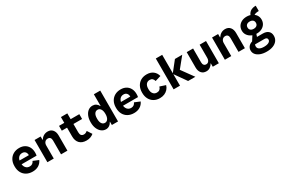

<svg xmlns="http://www.w3.org/2000/svg" viewBox="121 -2189 5759 3935"><g transform="rotate(-30 3000.0 -222.0)"><path d="M315.5 17Q233 17 172 -17Q111 -51 77.5 -112.8Q44 -174.5 44 -257.5V-268.5Q44 -351 77.8 -412.8Q111.5 -474.5 172 -508.8Q232.5 -543 312.5 -543Q384.5 -543 438 -513Q491.5 -483 521.2 -428.2Q551 -373.5 551 -300Q551 -278.5 549.5 -260.2Q548 -242 544.5 -227.5H122.5V-315.5H413V-312.5Q413 -364.5 386.5 -393.8Q360 -423 313.5 -423Q255.5 -423 221.8 -381.2Q188 -339.5 188 -266.5V-259.5Q188 -188 222.2 -146.5Q256.5 -105 315.5 -105Q388 -105 419 -176L547.5 -122.5Q517.5 -55.5 457.5 -19.2Q397.5 17 315.5 17Z M669 0V-526H812.5V-446H817Q846.5 -492.5 889.5 -517.8Q932.5 -543 986 -543Q1059 -543 1101 -493.5Q1143 -444 1143 -360V0H992V-327Q992 -370 973 -393.5Q954 -417 916 -417Q873 -417 846.5 -386.8Q820 -356.5 820 -307.5V0Z M1591 17Q1486 17 1429 -41.2Q1372 -99.5 1372 -206.5V-663H1523V-216.5Q1523 -167 1543.5 -142.5Q1564 -118 1605.5 -118Q1648.5 -118 1687 -153L1759 -42Q1690 17 1591 17ZM1248 -412V-526H1728V-412Z M2050 17Q1992.5 17 1946.2 -17.8Q1900 -52.5 1873 -114.8Q1846 -177 1846 -259.5V-267Q1846 -350.5 1872 -412.5Q1898 -474.5 1943.2 -508.8Q1988.5 -543 2046 -543Q2093.5 -543 2128 -520.2Q2162.5 -497.5 2185.5 -453.5H2190V-730H2341V0H2195V-78H2190.5Q2169 -33.5 2132.2 -8.2Q2095.5 17 2050 17ZM2096.5 -108Q2141 -108 2167.8 -148.5Q2194.5 -189 2194.5 -259.5V-266.5Q2194.5 -336.5 2167.8 -377.2Q2141 -418 2096.5 -418Q2050 -418 2023.5 -379.2Q1997 -340.5 1997 -269V-257Q1997 -185.5 2023.5 -146.8Q2050 -108 2096.5 -108Z M2715.5 17Q2633 17 2572 -17Q2511 -51 2477.5 -112.8Q2444 -174.5 2444 -257.5V-268.5Q2444 -351 2477.8 -412.8Q2511.5 -474.5 2572 -508.8Q2632.5 -543 2712.5 -543Q2784.5 -543 2838 -513Q2891.5 -483 2921.2 -428.2Q2951 -373.5 2951 -300Q2951 -278.5 2949.5 -260.2Q2948 -242 2944.5 -227.5H2522.5V-315.5H2813V-312.5Q2813 -364.5 2786.5 -393.8Q2760 -423 2713.5 -423Q2655.5 -423 2621.8 -381.2Q2588 -339.5 2588 -266.5V-259.5Q2588 -188 2622.2 -146.5Q2656.5 -105 2715.5 -105Q2788 -105 2819 -176L2947.5 -122.5Q2917.5 -55.5 2857.5 -19.2Q2797.5 17 2715.5 17Z M3327 17Q3247 17 3187.5 -17.5Q3128 -52 3095.2 -114.2Q3062.5 -176.5 3062.5 -259.5V-267Q3062.5 -350 3095.5 -412Q3128.5 -474 3188.2 -508.5Q3248 -543 3328 -543Q3418 -543 3477.8 -498.2Q3537.5 -453.5 3558.5 -372.5L3423 -332Q3413 -372.5 3388.8 -393Q3364.5 -413.5 3326 -413.5Q3272.5 -413.5 3242 -375.5Q3211.5 -337.5 3211.5 -270.5V-255.5Q3211.5 -190.5 3243.2 -151.8Q3275 -113 3329 -113Q3369.5 -113 3395.5 -134.2Q3421.5 -155.5 3432.5 -196.5L3567.5 -152Q3552.5 -100 3518 -62Q3483.5 -24 3434.8 -3.5Q3386 17 3327 17Z M3999 0 3800.5 -281.5V-285.5L3991 -526H4164L3944.5 -256V-313L4171 0ZM3656 0V-730H3807V0Z M4425.5 17Q4352.5 17 4311 -31.2Q4269.5 -79.5 4269.5 -162.5V-526H4420.5V-197Q4420.5 -155 4439.8 -132.2Q4459 -109.5 4494 -109.5Q4531 -109.5 4553.2 -139Q4575.5 -168.5 4575.5 -219V-526H4726.5V0H4583V-80H4578Q4554 -37.5 4515.8 -10.2Q4477.5 17 4425.5 17Z M4869 0V-526H5012.5V-446H5017Q5046.5 -492.5 5089.5 -517.8Q5132.5 -543 5186 -543Q5259 -543 5301 -493.5Q5343 -444 5343 -360V0H5192V-327Q5192 -370 5173 -393.5Q5154 -417 5116 -417Q5073 -417 5046.5 -386.8Q5020 -356.5 5020 -307.5V0Z M5699.5 286Q5616 286 5553 262.8Q5490 239.5 5455 198Q5420 156.5 5420 101.5Q5420 44.5 5456.2 4.2Q5492.5 -36 5557.5 -50.5L5580.5 10.5Q5566.5 25 5559.8 42Q5553 59 5553 79.5Q5553 124 5591.2 148Q5629.5 172 5700.5 172Q5770 172 5810.5 149.8Q5851 127.5 5851 89.5Q5851 36.5 5783 36.5H5519V-12.5L5625 -179.5L5704.5 -169L5673 -76.5H5811Q5893 -76.5 5939 -36.2Q5985 4 5985 76.5Q5985 141 5950.2 188Q5915.5 235 5851.5 260.5Q5787.5 286 5699.5 286ZM5704.5 -137Q5637.5 -137 5583.8 -163.5Q5530 -190 5498.8 -235.8Q5467.5 -281.5 5467.5 -338.5V-341.5Q5467.5 -401 5496.5 -446.5Q5525.5 -492 5577 -517.5Q5628.5 -543 5696 -543Q5763.5 -543 5817.2 -516.5Q5871 -490 5902.2 -444.5Q5933.5 -399 5933.5 -341.5V-338.5Q5933.5 -279 5904.5 -233.5Q5875.5 -188 5823.8 -162.5Q5772 -137 5704.5 -137ZM5700.5 -253Q5746.5 -253 5772.8 -275.5Q5799 -298 5799 -337V-341Q5799 -380 5772.8 -402.5Q5746.5 -425 5700.5 -425Q5654.5 -425 5628 -402.5Q5601.5 -380 5601.5 -341V-337Q5601.5 -298 5628 -275.5Q5654.5 -253 5700.5 -253ZM5820 -466 5771 -495.5Q5787 -568.5 5837.8 -606Q5888.5 -643.5 5970.5 -643.5V-518.5Q5867.5 -518.5 5820 -466Z"/></g></svg>

Font: Google Sans Code
Style: Regular
Weight: 400
Monospace: yes
Designer: Google Sans Code Authors
Foundry: Google LLC
Version: Version 6.000